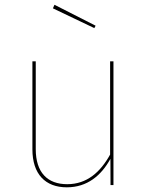

<svg xmlns="http://www.w3.org/2000/svg" viewBox="-20 -775 616 804"><path d="M208.1 -755 201.6 -740.1 375 -657.3 380.3 -667.4ZM455.1 -518.3H441.1V-127.7C400.6 -54.8 344.6 -3.7 261.4 -3.7C178.8 -3.7 129.7 -52.7 129.7 -150.4V-518.3H115.7V-149.6C115.7 -46 169.7 9.4 259.7 9.4C345.7 9.4 404.3 -40.4 442.4 -110L442.8 0H455.1Z"/></svg>

Font: Fira Sans Hair
Style: Regular
Weight: 100
Designer: bBox Type GmbH & Carrois Corporate GbR & Edenspiekermann AG
Foundry: bBox Type GmbH & Carrois Corporate GbR & Edenspiekermann AG
Version: Version 4.300;PS 004.300;hotconv 1.0.88;makeotf.lib2.5.64775